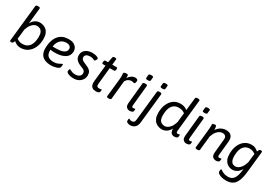

<svg xmlns="http://www.w3.org/2000/svg" viewBox="47 -1890 4610 3241"><g transform="rotate(30 2351.5 -270.0)"><path d="M246 6Q198 6 164 -13Q130 -32 113 -48Q108 -29 98 -13.5Q88 2 71 2H63Q48 2 42.5 -4Q37 -10 38 -20L113 -730Q116 -752 155 -752H159Q180 -752 188.5 -746.5Q197 -741 197 -730L165 -425Q197 -481 238.5 -505Q280 -529 324 -529Q351 -529 383.5 -520Q416 -511 445 -488Q474 -465 492.5 -423Q511 -381 511 -316Q511 -223 478.5 -150.5Q446 -78 386.5 -36Q327 6 246 6ZM238 -67Q294 -67 330 -88Q366 -109 386.5 -143.5Q407 -178 415.5 -221.5Q424 -265 424 -310Q424 -367 408 -398.5Q392 -430 365 -443Q338 -456 305 -456Q283 -456 255 -441.5Q227 -427 199.5 -391Q172 -355 151 -290L137 -156Q136 -143 133.5 -130Q131 -117 129 -106Q143 -94 170.5 -80.5Q198 -67 238 -67Z M884 -529Q950 -529 988 -506.5Q1026 -484 1042 -453Q1058 -422 1058 -396Q1058 -344 1035.5 -308.5Q1013 -273 974 -252Q935 -231 887 -222Q839 -213 788 -213Q760 -213 739 -215Q718 -217 702 -220V-210Q702 -127 742 -96.5Q782 -66 848 -66Q893 -66 925 -78.5Q957 -91 976.5 -103Q996 -115 1003 -115Q1006 -115 1008 -113.5Q1010 -112 1010 -103Q1010 -101 1009 -87.5Q1008 -74 1005 -58Q1002 -40 982.5 -28Q963 -16 936 -8.5Q909 -1 883 2.5Q857 6 841 6Q804 6 764.5 -1.5Q725 -9 691 -30.5Q657 -52 636 -93Q615 -134 615 -201Q615 -291 642.5 -365.5Q670 -440 729.5 -484.5Q789 -529 884 -529ZM881 -457Q810 -457 764 -411.5Q718 -366 707 -285H778Q787 -285 809 -286Q831 -287 858.5 -291.5Q886 -296 911.5 -307Q937 -318 954 -337.5Q971 -357 971 -388Q971 -419 946.5 -438Q922 -457 881 -457Z M1277 6Q1239 6 1207 -2.5Q1175 -11 1156 -24Q1137 -37 1137 -51Q1137 -68 1141.5 -84Q1146 -100 1153 -100Q1160 -100 1174.5 -91.5Q1189 -83 1213 -74.5Q1237 -66 1272 -66Q1318 -66 1349 -88Q1380 -110 1380 -147Q1380 -175 1367.5 -190.5Q1355 -206 1334.5 -216Q1314 -226 1290 -234Q1262 -244 1232.5 -261.5Q1203 -279 1183 -307.5Q1163 -336 1163 -379Q1163 -427 1187.5 -460.5Q1212 -494 1253 -511.5Q1294 -529 1342 -529Q1367 -529 1396.5 -524Q1426 -519 1447.5 -509Q1469 -499 1469 -483Q1469 -474 1462.5 -462.5Q1456 -451 1448 -442Q1440 -433 1434 -433Q1427 -433 1406.5 -445Q1386 -457 1344 -457Q1298 -457 1271.5 -439Q1245 -421 1245 -389Q1245 -364 1260 -348Q1275 -332 1298 -321.5Q1321 -311 1344 -301Q1374 -289 1402 -273.5Q1430 -258 1448 -231Q1466 -204 1466 -159Q1466 -113 1442.5 -75.5Q1419 -38 1377 -16Q1335 6 1277 6Z M1718 6Q1699 6 1678 1.5Q1657 -3 1639.5 -17Q1622 -31 1613 -59Q1604 -87 1609 -134L1642 -451H1591Q1571 -451 1574 -478L1576 -493Q1580 -523 1600 -523H1651L1672 -628Q1674 -640 1682.5 -645Q1691 -650 1710 -650H1713Q1733 -650 1739.5 -644.5Q1746 -639 1744 -627L1733 -523H1815Q1828 -523 1832 -516Q1836 -509 1834 -493L1833 -481Q1830 -451 1810 -451H1725L1692 -130Q1688 -90 1701.5 -77Q1715 -64 1738 -64Q1760 -64 1770 -67.5Q1780 -71 1785 -71Q1791 -71 1791 -63Q1791 -62 1790.5 -53Q1790 -44 1787 -27Q1783 -8 1761.5 -1Q1740 6 1718 6Z M1963 2Q1923 2 1925 -19L1963 -373Q1966 -406 1966 -428Q1966 -454 1964 -468Q1962 -482 1962 -487Q1962 -514 2029 -514Q2046 -514 2049.5 -491.5Q2053 -469 2051 -445Q2074 -483 2108.5 -506Q2143 -529 2182 -529Q2197 -529 2214.5 -521.5Q2232 -514 2232 -491Q2232 -473 2225 -455Q2218 -437 2207 -437Q2200 -437 2187 -442Q2174 -447 2147 -447Q2126 -447 2097.5 -432.5Q2069 -418 2046 -380L2010 -21Q2007 2 1967 2Z M2383 -595Q2359 -595 2349.5 -601Q2340 -607 2341 -617L2347 -677Q2349 -699 2394 -699Q2418 -699 2427 -693.5Q2436 -688 2435 -677L2429 -617Q2427 -595 2383 -595ZM2373 6Q2337 6 2312 -19.5Q2287 -45 2294 -109L2333 -503Q2336 -525 2375 -525H2379Q2418 -525 2417 -503L2378 -107Q2376 -84 2381.5 -74Q2387 -64 2402 -64Q2416 -64 2425.5 -67.5Q2435 -71 2439 -71Q2445 -71 2445 -63Q2445 -62 2444.5 -53Q2444 -44 2441 -27Q2437 -8 2415 -1Q2393 6 2373 6Z M2667 -595Q2643 -595 2633.5 -601Q2624 -607 2625 -617L2631 -677Q2633 -699 2678 -699Q2702 -699 2711 -693.5Q2720 -688 2719 -677L2713 -617Q2711 -595 2667 -595ZM2505 212Q2471 212 2449 200.5Q2427 189 2427 171Q2427 139 2430.5 131Q2434 123 2438 123Q2444 123 2456 131.5Q2468 140 2494 140Q2517 140 2533.5 125.5Q2550 111 2554 66L2614 -503Q2617 -525 2656 -525H2660Q2681 -525 2689.5 -519.5Q2698 -514 2698 -503L2637 74Q2631 132 2609 161.5Q2587 191 2559 201.5Q2531 212 2505 212Z M2999 6Q2972 6 2939.5 -3.5Q2907 -13 2877.5 -36.5Q2848 -60 2829.5 -102.5Q2811 -145 2811 -210Q2811 -303 2842 -375Q2873 -447 2929.5 -488Q2986 -529 3062 -529Q3115 -529 3147 -514.5Q3179 -500 3198 -484L3225 -730Q3228 -752 3267 -752H3271Q3294 -752 3302.5 -746Q3311 -740 3309 -726L3245 -107Q3240 -64 3271 -64Q3285 -64 3294.5 -67.5Q3304 -71 3308 -71Q3314 -71 3314 -63Q3314 -62 3313.5 -53Q3313 -44 3310 -27Q3306 -8 3285 -1Q3264 6 3250 6Q3201 6 3180.5 -21Q3160 -48 3160 -102Q3129 -44 3086.5 -19Q3044 6 2999 6ZM3018 -67Q3041 -67 3068.5 -81.5Q3096 -96 3123.5 -132.5Q3151 -169 3172 -234L3191 -418Q3176 -430 3148 -443Q3120 -456 3074 -456Q3022 -456 2988 -435.5Q2954 -415 2934.5 -381Q2915 -347 2907 -304Q2899 -261 2899 -216Q2899 -131 2930.5 -99Q2962 -67 3018 -67Z M3489 -595Q3465 -595 3455.5 -601Q3446 -607 3447 -617L3453 -677Q3455 -699 3500 -699Q3524 -699 3533 -693.5Q3542 -688 3541 -677L3535 -617Q3533 -595 3489 -595ZM3479 6Q3443 6 3418 -19.5Q3393 -45 3400 -109L3439 -503Q3442 -525 3481 -525H3485Q3524 -525 3523 -503L3484 -107Q3482 -84 3487.5 -74Q3493 -64 3508 -64Q3522 -64 3531.5 -67.5Q3541 -71 3545 -71Q3551 -71 3551 -63Q3551 -62 3550.5 -53Q3550 -44 3547 -27Q3543 -8 3521 -1Q3499 6 3479 6Z M4060 6Q4017 6 3991 -20Q3965 -46 3972 -112L3997 -369Q4002 -415 3981 -435.5Q3960 -456 3922 -456Q3900 -456 3871 -442.5Q3842 -429 3813.5 -394.5Q3785 -360 3763 -295L3734 -20Q3732 2 3692 2H3688Q3649 2 3651 -21L3683 -321Q3688 -363 3691 -402Q3694 -441 3694 -457Q3694 -475 3693.5 -481Q3693 -487 3693 -491Q3693 -502 3705.5 -507Q3718 -512 3732 -513Q3746 -514 3749 -514Q3764 -514 3769.5 -493.5Q3775 -473 3775 -447Q3775 -438 3775 -428Q3815 -484 3861 -506.5Q3907 -529 3952 -529Q4025 -529 4057 -489.5Q4089 -450 4082 -379L4055 -107Q4050 -64 4081 -64Q4095 -64 4104.5 -67.5Q4114 -71 4118 -71Q4124 -71 4124 -63Q4124 -62 4123.5 -53Q4123 -44 4120 -27Q4116 -8 4095 -1Q4074 6 4060 6Z M4370 212Q4319 212 4280.5 200.5Q4242 189 4220 172.5Q4198 156 4198 141Q4198 104 4203 95Q4208 86 4212 86Q4218 86 4235.5 99.5Q4253 113 4285.5 126.5Q4318 140 4370 140Q4443 140 4482 83Q4521 26 4532 -108Q4501 -50 4458.5 -25Q4416 0 4371 0Q4346 0 4316.5 -9.5Q4287 -19 4260 -42Q4233 -65 4216 -106Q4199 -147 4199 -210Q4199 -303 4230 -375Q4261 -447 4317 -488Q4373 -529 4449 -529Q4497 -529 4530.5 -510Q4564 -491 4581 -475Q4589 -497 4597 -511Q4605 -525 4626 -525H4632Q4647 -525 4652 -519.5Q4657 -514 4657 -504L4614 -99Q4602 20 4571.5 88Q4541 156 4491.5 184Q4442 212 4370 212ZM4390 -73Q4413 -73 4441 -88Q4469 -103 4496.5 -140Q4524 -177 4545 -244L4558 -367Q4560 -381 4562 -393Q4564 -405 4566 -417Q4551 -428 4523.5 -442Q4496 -456 4457 -456Q4406 -456 4372.5 -435.5Q4339 -415 4320 -381Q4301 -347 4293.5 -304Q4286 -261 4286 -216Q4286 -162 4300 -130.5Q4314 -99 4338 -86Q4362 -73 4390 -73Z"/></g></svg>

Font: Asap
Style: Italic
Weight: 400
Italic angle: -6°
Designer: Pablo Cosgaya
Foundry: Omnibus-Type
Version: Version 3.001; ttfautohint (v1.8.3)